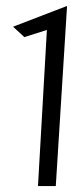

<svg xmlns="http://www.w3.org/2000/svg" viewBox="-20 -627 269 647"><path d="M24 -537 62 -502 138 -526 108 0H168L206 -607Z"/></svg>

Font: Stormblade
Style: Regular
Weight: 400
Designer: Mew Too
Foundry: Cannot Into Space Fonts
Version: Version 0.77